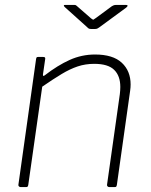

<svg xmlns="http://www.w3.org/2000/svg" viewBox="-20 -762 616 782"><path d="M64 0Q60 0 57 -3Q54 -6 55 -10L127 -522Q128 -527 129.5 -528.5Q131 -530 135 -530H156Q161 -530 163 -528Q165 -526 164 -521L155 -459Q154 -449 162 -455Q215 -496 264 -518Q313 -540 367 -540Q440 -540 476 -506.5Q512 -473 512 -418Q512 -412 511.5 -405.5Q511 -399 510 -392L456 -9Q455 -4 453.5 -2Q452 0 447 0H425Q421 0 418 -3Q415 -6 416 -10L468 -378Q469 -386 469.5 -393.5Q470 -401 470 -408Q470 -453 445 -477.5Q420 -502 364 -502Q328 -502 296.5 -491.5Q265 -481 231 -460.5Q197 -440 152 -409L95 -8Q94 -4 92.5 -2Q91 0 86 0H64ZM436 -737Q441 -740 444.5 -741Q448 -742 452 -742H493Q499 -742 499.5 -739Q500 -736 494 -731L385 -651Q382 -649 378 -646.5Q374 -644 368 -644H350Q343 -644 339.5 -647Q336 -650 332 -654L244 -733Q240 -737 240 -739.5Q240 -742 245 -742H282Q287 -742 289.5 -740.5Q292 -739 296 -735L351 -687Q359 -681 360.5 -682Q362 -683 371 -689Z"/></svg>

Font: Libre Franklin Thin
Style: Italic
Weight: 100
Italic angle: -8°
Designer: Pablo Impallari, Rodrigo Fuenzalida, Nhung Nguyen
Foundry: Impallari Type
Version: Version 3.000